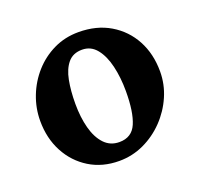

<svg xmlns="http://www.w3.org/2000/svg" viewBox="-92 -571 716 687"><g transform="rotate(-20 266.0 -227.5)"><path d="M498 -236.8Q498 -188 478.5 -143.1Q459 -98.1 424.8 -62.5Q390.6 -26.9 346.2 -6.1Q301.8 14.6 252 14.6Q188 14.6 138.9 -15.6Q89.8 -45.9 62 -98.1Q34.2 -150.4 34.2 -216.8Q34.2 -265.1 51.8 -310.3Q69.3 -355.5 101.3 -391.4Q133.3 -427.2 176.5 -448Q219.7 -468.8 271 -468.8Q339.8 -468.8 390.9 -438.5Q441.9 -408.2 470 -356Q498 -303.7 498 -236.8ZM358.9 -212.4Q358.9 -264.2 348.6 -307.9Q338.4 -351.6 316.9 -378.4Q295.4 -405.3 261.7 -405.3Q227.1 -405.3 207.8 -382.3Q188.5 -359.4 180.9 -320.1Q173.3 -280.8 173.3 -231Q173.3 -179.7 184.3 -138.4Q195.3 -97.2 218 -73Q240.7 -48.8 275.4 -48.8Q322.8 -48.8 340.8 -90.8Q358.9 -132.8 358.9 -212.4Z"/></g></svg>

Font: Gentium Book Plus
Style: Bold
Weight: 700
Designer: Victor Gaultney, Annie Olsen, Iska Routamaa, Becca Hirsbrunner
Foundry: SIL International
Version: Version 6.101